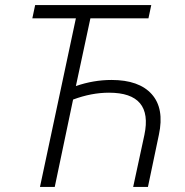

<svg xmlns="http://www.w3.org/2000/svg" viewBox="-20 -734 728 754"><path d="M137 0 278 -662H107L118 -714H574L563 -662H335L278 -396Q347 -420 418 -420Q526 -420 576 -364Q626 -308 604 -205L561 0H503L547 -204Q582 -370 408 -370Q339 -370 267 -343L195 0Z"/></svg>

Font: Noto Sans Light
Style: Italic
Weight: 300
Italic angle: -12°
Designer: Monotype Design Team
Foundry: Monotype Imaging Inc.
Version: Version 2.013; ttfautohint (v1.8.4.7-5d5b)